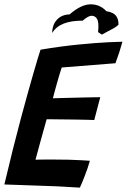

<svg xmlns="http://www.w3.org/2000/svg" viewBox="-21 -853 580 879"><path d="M344.5 6Q293.5 2.5 243.8 0.2Q194 -2 141.5 -3.5Q107.5 -4.5 70.5 -6Q33.5 -7.5 -1 -8.5Q18 -89 37.2 -166.2Q56.5 -243.5 75 -312.5Q107.5 -433 130.8 -513.5Q154 -594 164.5 -625.5Q260 -641.5 340 -649.2Q420 -657 473 -659.5Q526 -662 539.5 -662Q532.5 -636.5 525 -613.2Q517.5 -590 507.5 -563.5L261.5 -544Q258 -534 252.2 -514.8Q246.5 -495.5 240.2 -473.5Q234 -451.5 228.8 -432.2Q223.5 -413 221 -403Q232.5 -403.5 253.5 -404Q274.5 -404.5 300.5 -405.2Q326.5 -406 353.2 -406.5Q380 -407 402.2 -407.5Q424.5 -408 438 -408L410.5 -303.5Q403.5 -304 382.2 -304.5Q361 -305 332.5 -305.5Q304 -306 275.2 -306.2Q246.5 -306.5 224.2 -306.8Q202 -307 192.5 -307Q191 -301 186.2 -284.2Q181.5 -267.5 175.2 -245.2Q169 -223 162.5 -199.2Q156 -175.5 150.5 -155Q145 -134.5 141.5 -122Q151.5 -122.5 179.5 -122.5Q207.5 -122.5 234 -122.5Q264.5 -122.5 294.5 -121.8Q324.5 -121 350 -119.5Q375.5 -118 390.5 -117Q386.5 -102 380 -83Q373.5 -64 366.2 -45.5Q359 -27 353.2 -13.2Q347.5 0.5 344.5 6ZM218 -702Q218 -738.5 239.2 -762.2Q260.5 -786 297.5 -787Q350 -832.5 392.8 -833.2Q435.5 -834 466.5 -801.5Q496.5 -797 509.2 -781.8Q522 -766.5 521.5 -740Q514 -732 500 -724Q486 -716 471 -708.5Q456 -701 445.5 -694.5Q440.5 -697.5 436.8 -700.2Q433 -703 428 -706Q430.5 -729.5 429.2 -744.2Q428 -759 422.5 -767.5Q415.5 -779.5 400 -780.8Q384.5 -782 357.5 -758.5Q304.5 -758.5 270 -744.8Q235.5 -731 218 -702Z"/></svg>

Font: Grandstander Thin Medium
Style: Italic
Weight: 500
Italic angle: -15°
Version: Version 1.200